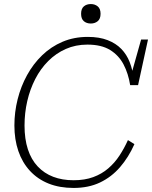

<svg xmlns="http://www.w3.org/2000/svg" viewBox="-20 -910 750 947"><path d="M343 -21Q398 -21 440 -36.5Q482 -52 514 -79.5Q546 -107 569.5 -143Q593 -179 611 -219L643 -199Q614 -134 572 -85.5Q530 -37 473.5 -10Q417 17 343 17Q274 17 220 -4.5Q166 -26 128 -67Q90 -108 70.5 -165Q51 -222 51 -291Q51 -357 67 -420.5Q83 -484 113.5 -539.5Q144 -595 188 -637.5Q232 -680 288.5 -704Q345 -728 413 -728Q470 -728 511 -712Q552 -696 578.5 -668.5Q605 -641 619.5 -604Q634 -567 639 -524L624 -530L676 -715H710L661 -490H622Q613 -547 589.5 -592Q566 -637 523 -663.5Q480 -690 411 -690Q353 -690 304.5 -668.5Q256 -647 218 -609Q180 -571 154 -520.5Q128 -470 114.5 -411.5Q101 -353 101 -291Q101 -224 117.5 -173.5Q134 -123 166 -89Q198 -55 242.5 -38Q287 -21 343 -21ZM428 -794Q448 -794 462 -805.5Q476 -817 476 -842Q476 -867 462 -878.5Q448 -890 428 -890Q407 -890 393.5 -878.5Q380 -867 380 -842Q380 -817 393.5 -805.5Q407 -794 428 -794Z"/></svg>

Font: Roboto Serif 20pt Thin
Style: Italic
Weight: 250
Italic angle: -10°
Version: Version 1.007